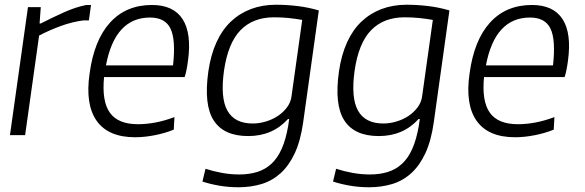

<svg xmlns="http://www.w3.org/2000/svg" viewBox="-20 -570 2469 810"><path d="M98 -540H152L147 -471H152Q203 -497 251 -518.5Q299 -540 344 -549H364L355 -484H332Q285 -478 237 -460.5Q189 -443 145 -420L86 0H22Z M550 9Q437 9 388 -60Q339 -129 358 -260Q377 -401 444.5 -475Q512 -549 621 -549Q712 -549 750.5 -489Q789 -429 773 -313Q767 -268 759 -245H419Q409 -143 443.5 -94.5Q478 -46 562 -46Q597 -46 635 -53Q673 -60 716 -76L713 -23Q676 -8 632.5 0.5Q589 9 550 9ZM613 -496Q465 -496 427 -294H710Q722 -402 699.5 -449Q677 -496 613 -496Z M986 220Q945 220 906.5 213.5Q868 207 834 196L847 142Q881 153 917 159.5Q953 166 990 166Q1031 166 1065 155.5Q1099 145 1125 121Q1151 97 1168.5 57.5Q1186 18 1196 -40L1200 -68H1195Q1130 4 1027 4Q924 4 881.5 -62Q839 -128 859 -269Q869 -338 893 -391Q917 -444 954 -479Q991 -514 1039 -532Q1087 -550 1144 -550Q1189 -550 1235 -544.5Q1281 -539 1325 -526L1259 -54Q1248 24 1223.5 76.5Q1199 129 1163.5 161Q1128 193 1083 206.5Q1038 220 986 220ZM1046 -49Q1074 -49 1102 -57.5Q1130 -66 1152.5 -81Q1175 -96 1191 -117.5Q1207 -139 1210 -165L1255 -486Q1227 -491 1197.5 -494Q1168 -497 1136 -497Q1048 -497 995 -443Q942 -389 925 -272Q909 -157 939.5 -103Q970 -49 1046 -49Z M1537 220Q1496 220 1457.5 213.5Q1419 207 1385 196L1398 142Q1432 153 1468 159.5Q1504 166 1541 166Q1582 166 1616 155.5Q1650 145 1676 121Q1702 97 1719.5 57.5Q1737 18 1747 -40L1751 -68H1746Q1681 4 1578 4Q1475 4 1432.5 -62Q1390 -128 1410 -269Q1420 -338 1444 -391Q1468 -444 1505 -479Q1542 -514 1590 -532Q1638 -550 1695 -550Q1740 -550 1786 -544.5Q1832 -539 1876 -526L1810 -54Q1799 24 1774.5 76.5Q1750 129 1714.5 161Q1679 193 1634 206.5Q1589 220 1537 220ZM1597 -49Q1625 -49 1653 -57.5Q1681 -66 1703.5 -81Q1726 -96 1742 -117.5Q1758 -139 1761 -165L1806 -486Q1778 -491 1748.5 -494Q1719 -497 1687 -497Q1599 -497 1546 -443Q1493 -389 1476 -272Q1460 -157 1490.5 -103Q1521 -49 1597 -49Z M2153 9Q2040 9 1991 -60Q1942 -129 1961 -260Q1980 -401 2047.5 -475Q2115 -549 2224 -549Q2315 -549 2353.5 -489Q2392 -429 2376 -313Q2370 -268 2362 -245H2022Q2012 -143 2046.5 -94.5Q2081 -46 2165 -46Q2200 -46 2238 -53Q2276 -60 2319 -76L2316 -23Q2279 -8 2235.5 0.5Q2192 9 2153 9ZM2216 -496Q2068 -496 2030 -294H2313Q2325 -402 2302.5 -449Q2280 -496 2216 -496Z"/></svg>

Font: Plata Sans Light
Style: Italic
Weight: 300
Italic angle: -8°
Designer: Pablo Impallari, Andres Torresi, & Cristiano Sobral
Foundry: Pablo Impallari, Andres Torresi, & Cristiano Sobral
Version: Version 1.00;December 28, 2019;FontCreator 12.0.0.2547 64-bi